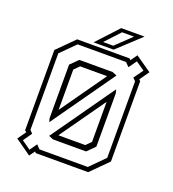

<svg xmlns="http://www.w3.org/2000/svg" viewBox="-154 -966 1003 1110"><g transform="rotate(20 347.5 -411.0)"><path d="M152 26.5 54 -43 90.5 -94 80.5 -103V-597L183.5 -700H505.5L514 -692L542.5 -732.5L641 -664L600 -605.5L608.5 -597V-103L505.5 0H183.5L176.5 -7.5ZM271 -141.5H436.5L467 -172V-418.5ZM250 -108.5 222 -120 494 -505.5 500 -483.5V-155L453.5 -108.5ZM142.5 -6 174 -50.5 196 -27.5H493.5L581 -115.5V-586.5L564 -603L605.5 -661L551.5 -698.5L517 -650L493.5 -673.5H196L108.5 -586.5V-115.5L125.5 -98L88 -44.5ZM195.5 -194.5 189.5 -217.5V-546.5L236 -592.5H440.5L468.5 -581ZM222 -280 419 -559H253L222 -528ZM278.5 -716 400.5 -848H544L402 -716ZM329.5 -736.5H392L487 -827H413.5Z"/></g></svg>

Font: Tourney Light
Style: Regular
Weight: 300
Version: Version 1.015